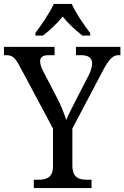

<svg xmlns="http://www.w3.org/2000/svg" viewBox="-24 -951 629 971"><path d="M155 -784V-771H193C227 -797 265 -832 293 -867C321 -832 359 -797 393 -771H432V-784C403 -822 358 -886 339 -931H248C228 -886 183 -822 155 -784ZM147 0H439V-42H418C376 -42 342 -51 342 -115V-301L497 -595C529 -654 548 -672 575 -672H585V-714H360V-672H385C420 -672 442 -660 442 -631C442 -615 436 -592 424 -569L365 -455C344 -413 322 -372 311 -344C301 -375 286 -415 265 -455L196 -588C188 -602 179 -624 179 -641C179 -658 188 -672 221 -672H252V-714H-4V-672H8C39 -672 53 -658 74 -619L244 -301V-110C244 -51 209 -42 167 -42H147Z"/></svg>

Font: Noto Serif Georgian SemiCondensed
Style: Regular
Weight: 400
Width: 4
Designer: Monotype Design Team, Akaki Razmadze
Foundry: Google LLC
Version: Version 2.003